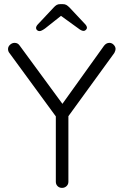

<svg xmlns="http://www.w3.org/2000/svg" viewBox="-20 -912 599 932"><path d="M535 -655 312 -348V-30Q312 -17 303 -8.5Q294 0 281 0Q268 0 259.5 -8.5Q251 -17 251 -30V-347L27 -653Q19 -662 19 -674Q19 -686 29 -695Q39 -704 51 -704Q67 -704 76 -690L283 -408L485 -690Q496 -704 511 -704Q523 -704 532 -694.5Q541 -685 541 -674Q541 -667 535 -655ZM402 -777Q402 -772 397 -767Q392 -762 386 -762Q375 -762 359 -775L276 -835L199 -774Q181 -761 172 -761Q165 -761 160 -765.5Q155 -770 155 -776Q155 -784 163 -793L240 -875Q248 -884 255 -888Q262 -892 273 -892H284Q295 -892 302 -888Q309 -884 318 -875L394 -794Q402 -785 402 -777Z"/></svg>

Font: Quicksand
Style: Regular
Weight: 400
Designer: Andrew Paglinawan
Foundry: Andrew Paglinawan
Version: Version 3.000